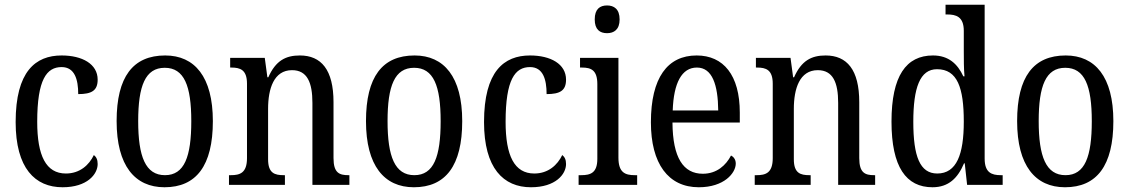

<svg xmlns="http://www.w3.org/2000/svg" viewBox="-20 -780 4763 810"><path d="M244 10C348 10 392 -45 392 -88C392 -107 386 -118 376 -126C356 -84 317 -48 258 -48C174 -48 137 -123 137 -266C137 -445 177 -497 240 -497C295 -497 310 -445 310 -383C367 -383 392 -398 392 -444C392 -510 327 -546 240 -546C130 -546 46 -479 46 -265C46 -70 128 10 244 10Z M674 10C808 10 878 -81 878 -269C878 -456 801 -546 677 -546C541 -546 472 -456 472 -269C472 -81 549 10 674 10ZM676 -41C594 -41 563 -119 563 -269C563 -418 593 -494 675 -494C757 -494 787 -418 787 -269C787 -119 758 -41 676 -41Z M946 0H1182V-41H1177C1139 -41 1111 -49 1111 -108V-321C1111 -405 1135 -484 1212 -484C1276 -484 1298 -432 1298 -346V0H1454V-41H1450C1412 -41 1387 -50 1387 -113V-349C1387 -486 1335 -546 1245 -546C1185 -546 1143 -524 1112 -454H1108L1097 -536H951V-495H956C993 -495 1022 -486 1022 -427V-113C1022 -50 992 -41 954 -41H946Z M1726 10C1860 10 1930 -81 1930 -269C1930 -456 1853 -546 1729 -546C1593 -546 1524 -456 1524 -269C1524 -81 1601 10 1726 10ZM1728 -41C1646 -41 1615 -119 1615 -269C1615 -418 1645 -494 1727 -494C1809 -494 1839 -418 1839 -269C1839 -119 1810 -41 1728 -41Z M2220 10C2324 10 2368 -45 2368 -88C2368 -107 2362 -118 2352 -126C2332 -84 2293 -48 2234 -48C2150 -48 2113 -123 2113 -266C2113 -445 2153 -497 2216 -497C2271 -497 2286 -445 2286 -383C2343 -383 2368 -398 2368 -444C2368 -510 2303 -546 2216 -546C2106 -546 2022 -479 2022 -265C2022 -70 2104 10 2220 10Z M2541 -640C2570 -640 2594 -655 2594 -698C2594 -742 2570 -757 2541 -757C2511 -757 2489 -742 2489 -698C2489 -655 2511 -640 2541 -640ZM2421 0H2668V-41H2658C2617 -41 2589 -52 2589 -115V-536H2427V-495H2435C2474 -495 2500 -484 2500 -425V-110C2500 -51 2472 -41 2432 -41H2421Z M2928 10C3035 10 3084 -50 3084 -90C3084 -108 3074 -119 3064 -124C3043 -83 3004 -47 2945 -47C2863 -47 2818 -114 2817 -263H3101V-305C3101 -463 3032 -546 2919 -546C2796 -546 2726 -452 2726 -264C2726 -90 2799 10 2928 10ZM3010 -314H2818C2822 -430 2856 -495 2920 -495C2985 -495 3009 -422 3010 -314Z M3164 0H3400V-41H3395C3357 -41 3329 -49 3329 -108V-321C3329 -405 3353 -484 3430 -484C3494 -484 3516 -432 3516 -346V0H3672V-41H3668C3630 -41 3605 -50 3605 -113V-349C3605 -486 3553 -546 3463 -546C3403 -546 3361 -524 3330 -454H3326L3315 -536H3169V-495H3174C3211 -495 3240 -486 3240 -427V-113C3240 -50 3210 -41 3172 -41H3164Z M3914 10C3982 10 4021 -29 4047 -91H4050L4060 0H4210V-41H4202C4163 -41 4134 -52 4134 -111V-760H3969V-719H3976C4013 -719 4046 -710 4046 -650V-565C4046 -529 4046 -490 4049 -458H4044C4020 -510 3982 -546 3916 -546C3803 -546 3741 -460 3741 -267C3741 -75 3803 10 3914 10ZM3934 -48C3861 -48 3833 -120 3833 -266C3833 -410 3861 -488 3933 -488C4019 -488 4046 -410 4046 -267C4046 -129 4016 -48 3934 -48Z M4473 10C4607 10 4677 -81 4677 -269C4677 -456 4600 -546 4476 -546C4340 -546 4271 -456 4271 -269C4271 -81 4348 10 4473 10ZM4475 -41C4393 -41 4362 -119 4362 -269C4362 -418 4392 -494 4474 -494C4556 -494 4586 -418 4586 -269C4586 -119 4557 -41 4475 -41Z"/></svg>

Font: Noto Serif Tamil Condensed
Style: Italic
Weight: 400
Width: 3
Italic angle: -12°
Designer: Indian Type Foundry, Tom Grace, and the Monotype Design Team
Foundry: Monotype Imaging Inc.
Version: Version 2.003